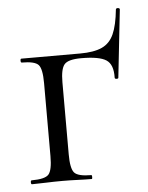

<svg xmlns="http://www.w3.org/2000/svg" viewBox="-43 -552 454 588"><g transform="rotate(-5 183.5 -257.5)"><path d="M32 0Q29 0 29 -6Q29 -12 32 -12Q73.4 -12 84.6 -25Q95.8 -38 95.8 -81V-305Q95.8 -349 84.6 -361.5Q73.4 -374 33 -374Q30 -374 30 -380Q30 -386 33 -386H213.8Q256 -386 280.7 -397.2Q305.4 -408.4 317.6 -435.6Q329.8 -462.8 334.6 -511Q335.6 -515 341.1 -514.5Q346.6 -514 346.6 -510L323.8 -302Q323.8 -299 318.3 -299Q312.8 -299 312.6 -303Q313.8 -343.6 292.5 -357.5Q271.2 -371.4 215.8 -371.4Q175.6 -371.4 163.8 -357.6Q152 -343.8 152 -303V-81Q152 -38 163.2 -25Q174.4 -12 215.6 -12Q217.6 -12 217.6 -6Q217.6 0 215.6 0Q196.2 0 172.7 -1Q149.2 -2 125.4 -2Q99.8 -2 75.7 -1Q51.6 0 32 0Z"/></g></svg>

Font: Cormorant Garamond Light
Style: Regular
Weight: 300
Designer: Christian Thalmann (Catharsis Fonts)
Foundry: Catharsis Fonts
Version: Version 4.001